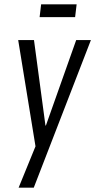

<svg xmlns="http://www.w3.org/2000/svg" viewBox="-20 -669 440 887"><path d="M400 -484H332L192 -89H190L137 -484H64L144 7L66 198H136ZM327 -590 334 -649H170L163 -590Z"/></svg>

Font: Gamestation Condensed
Style: Italic
Weight: 400
Width: 3
Designer: Jonas Hecksher
Foundry: Jonas Hecksher, Playtypeª, e-types AS
Version: Version 1.003